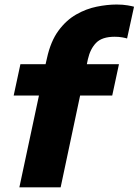

<svg xmlns="http://www.w3.org/2000/svg" viewBox="-20 -808 598 828"><path d="M63.5 0 148 -396H39L68 -531H176.5L182.5 -557Q198.5 -630 232 -675.5Q265.5 -721 308.5 -745.5Q351.5 -770 397 -779.2Q442.5 -788.5 483 -788.5Q510 -788.5 531 -784.8Q552 -781 558 -779L528 -642Q522.5 -644 507.5 -646.8Q492.5 -649.5 474.5 -649.5Q420 -649.5 394.5 -623.2Q369 -597 359 -552.5L354.5 -531H493L464 -396H325.5L241.5 0Z"/></svg>

Font: Epilogue ExtraBold
Style: Italic
Weight: 800
Italic angle: -12°
Designer: Tyler Finck
Foundry: Etcetera Type Co
Version: Version 2.111; ttfautohint (v1.8.3)